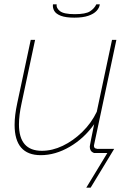

<svg xmlns="http://www.w3.org/2000/svg" viewBox="-20 -702 591 881"><path d="M167 10Q47 10 47 -129Q47 -151 50 -175.5Q53 -200 59 -228L121 -519H141L79 -228Q67 -173 67 -131Q67 -10 172 -10Q220 -10 268 -33Q316 -56 357.5 -96.5Q399 -137 424 -189L494 -519H514L418 -67Q416 -56 413.5 -46Q411 -36 411 -34Q411 -20 424 -20L419 0Q415 0 412 -0.5Q409 -1 407 -2Q400 -5 396 -12Q392 -19 392 -29Q392 -31 393 -36.5Q394 -42 398 -63Q402 -84 412 -132Q366 -67 300 -28.5Q234 10 167 10ZM321 -621Q282 -621 259.5 -629.5Q237 -638 229 -652Q221 -666 223 -682H240Q237 -666 254.5 -651.5Q272 -637 323 -637Q373 -637 393 -650Q413 -663 422 -682H438Q436 -666 423 -652Q410 -638 385 -629.5Q360 -621 321 -621ZM376 159 478 -9V0H410L414 -19H504L396 159Z"/></svg>

Font: Raleway Thin
Style: Italic
Weight: 100
Italic angle: -12°
Designer: Matt McInerney, Pablo Impallari, Rodrigo Fuenzalida
Foundry: Matt McInerney, Pablo Impallari, Rodrigo Fuenzalida
Version: Version 4.026